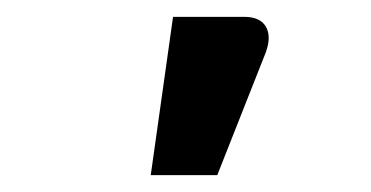

<svg xmlns="http://www.w3.org/2000/svg" viewBox="-20 -779 440 228"><path d="M159 -571 185.5 -759H270Q289 -759 295.8 -747.2Q302.5 -735.5 295.5 -716.5L238 -571Z"/></svg>

Font: Lato Heavy
Style: Regular
Weight: 800
Designer: Lukasz Dziedzic
Foundry: tyPoland Lukasz Dziedzic
Version: Version 2.007; 2014-02-27